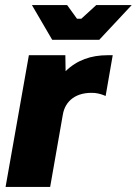

<svg xmlns="http://www.w3.org/2000/svg" viewBox="-20 -738 540 758"><path d="M2 0H178L228 -285C237 -340 281 -376 354 -371C372 -369 386 -364 397 -359L425 -520H404C340 -520 284 -501 239 -457L238 -520H94ZM186 -581H372L500 -718H360L301 -664H284L245 -718H106Z"/></svg>

Font: Fixel Text 20240404 ExtraBold
Style: Italic
Weight: 800
Width: 4
Italic angle: -10°
Designer: AlfaBravo + MacPaw
Foundry: Kyrylo Tkachov, Marchela Mozhyna, Serhii Makarenko, Maria Weinstein, Zakhar Kryvoshyya
Version: Version 1.211;Glyphs 3.2 (3225)